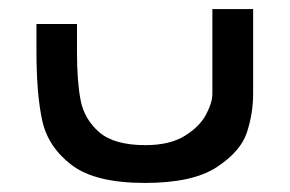

<svg xmlns="http://www.w3.org/2000/svg" viewBox="-20 -404 640 424"><path d="M60.5 -291V-351H150V-289.5Q150 -224.5 158 -182.8Q166 -141 199 -112.2Q232 -83.5 301 -83.5Q355 -83.5 388 -104Q421 -124.5 435 -151Q449 -177.5 449 -197V-384H539V-197Q539 -153.5 525.2 -111.5Q511.5 -69.5 458.5 -34.8Q405.5 0 300 0Q190 0 138 -39.8Q86 -79.5 73.2 -138Q60.5 -196.5 60.5 -291Z"/></svg>

Font: JuliaMono Medium
Style: Regular
Weight: 500
Monospace: yes
Designer: cormullion
Foundry: corm
Version: Version 0.054; ttfautohint (v1.8.4)